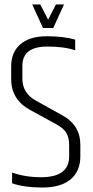

<svg xmlns="http://www.w3.org/2000/svg" viewBox="-20 -833 414 858"><path d="M339 -186V-134Q339 -68 295.5 -31.5Q252 5 169.5 5Q87 5 34 -14V-62Q93 -41 163 -41Q289 -41 289 -134V-183Q289 -218 276.5 -239Q264 -260 231 -278L114 -342Q30 -388 30 -479V-537Q30 -600 71.5 -635.5Q113 -671 188.5 -671Q264 -671 316 -656V-608Q268 -625 192 -625Q80 -625 80 -539V-482Q80 -416 141 -383L258 -318Q339 -274 339 -186ZM172 -708 124 -813H160L195 -745L230 -813H266L218 -708Z"/></svg>

Font: Khand Light
Style: Regular
Weight: 300
Designer: Devanagari: Sanchit Sawaria, Jyotish Sonowal; Latin: Satya Rajpurohit
Foundry: Indian Type Foundry
Version: Version 1.101;PS 1.0;hotconv 1.0.78;makeotf.lib2.5.61930; tt